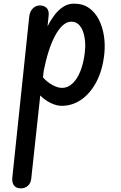

<svg xmlns="http://www.w3.org/2000/svg" viewBox="-20 -571 666 1054"><path d="M94.5 463Q69 463 57 447.2Q45 431.5 47.5 405L140.5 -480Q143.5 -508 160 -524.5Q176.5 -541 198 -541Q221 -541 234.8 -528.5Q248.5 -516 247.5 -491L241 -426.5Q256.5 -458 277.8 -486.5Q299 -515 326 -533Q353 -551 386 -551Q435.5 -551 469.5 -526.5Q503.5 -502 523.5 -461.8Q543.5 -421.5 550.8 -372.5Q558 -323.5 552.5 -274Q543 -186 509.5 -122.2Q476 -58.5 426.5 -24.2Q377 10 318.5 10Q291 10 259 -5.2Q227 -20.5 201 -47L151.5 410Q149 434.5 133.2 448.8Q117.5 463 94.5 463ZM216 -146Q240 -119 268.8 -103.8Q297.5 -88.5 321 -88.5Q352 -88.5 377.8 -112.5Q403.5 -136.5 421 -179.8Q438.5 -223 445.5 -282Q449.5 -314.5 446.8 -345Q444 -375.5 435 -399.8Q426 -424 410.2 -438Q394.5 -452 371.5 -452Q347 -452 324.5 -431.8Q302 -411.5 282.5 -375.2Q263 -339 247.2 -289.8Q231.5 -240.5 220 -182.5Z"/></svg>

Font: Edu SA Hand Medium
Style: Regular
Weight: 500
Designer: Tina and Corey Anderson, Eben Sorkin, Mirko Velimirovic
Foundry: Google for Education
Version: Version 2.000